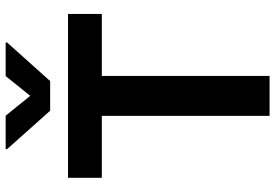

<svg xmlns="http://www.w3.org/2000/svg" viewBox="-170 -823 993 693"><g transform="rotate(-90 326.5 -476.5)"><path d="M31.2 -605.5V-727.5H622.6V-605.5H398.9V0H254.9V-605.5ZM255.4 -952.6 327.1 -863.8 398.4 -952.6H519.5V-947.3L380.4 -792H273.4L134.8 -947.3V-952.6Z"/></g></svg>

Font: Inter Cardless Tabular Bold
Style: Bold
Weight: 700
Designer: Rasmus Andersson
Foundry: rsms
Version: Version 4.000;git-4fc901f